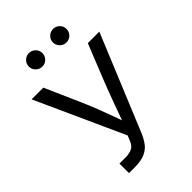

<svg xmlns="http://www.w3.org/2000/svg" viewBox="-269 -1045 1154 1154"><g transform="rotate(-45 308.0 -468.0)"><path d="M120.6 0V-81.1H170.9Q206.5 -81.1 228.3 -92.5Q250 -104 260.7 -131.3L274.9 -166L20 -727.5H119.6L215.8 -509.8Q240.2 -454.6 259 -406.2Q277.8 -357.9 294.2 -312Q310.5 -266.1 328.1 -217.8H302.2Q326.2 -284.2 351.6 -354.5Q377 -424.8 410.6 -509.8L498 -727.5H595.7L344.7 -119.6Q330.1 -84.5 310.8 -57.6Q291.5 -30.8 258.1 -15.4Q224.6 0 168.9 0ZM410.2 -820.8Q386.7 -820.8 369.6 -837.6Q352.5 -854.5 352.5 -878.4Q352.5 -902.3 369.6 -918.9Q386.7 -935.5 410.2 -935.5Q434.1 -935.5 450.9 -918.9Q467.8 -902.3 467.8 -878.4Q467.8 -854.5 450.9 -837.6Q434.1 -820.8 410.2 -820.8ZM205.1 -820.8Q181.6 -820.8 164.6 -837.6Q147.5 -854.5 147.5 -878.4Q147.5 -902.3 164.6 -918.9Q181.6 -935.5 205.1 -935.5Q229 -935.5 245.8 -918.9Q262.7 -902.3 262.7 -878.4Q262.7 -854.5 245.8 -837.6Q229 -820.8 205.1 -820.8Z"/></g></svg>

Font: Inter 20pt
Style: Regular
Weight: 400
Version: Version 4.001;git-66647c0bb